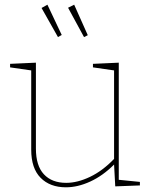

<svg xmlns="http://www.w3.org/2000/svg" viewBox="-20 -792 648 818"><path d="M486 -26 576 -17V-2L471 2L466 -91Q418 -43 364.5 -18.5Q311 6 261 6Q193 6 153 -34.5Q113 -75 113 -154V-492L23 -505V-520L133 -525V-159Q133 -86 167 -49.5Q201 -13 262 -13Q310 -13 363.5 -38.5Q417 -64 466 -115V-492L376 -505V-520L486 -525ZM243 -643 227 -634 157 -758 182 -772ZM354 -642 338 -634 270 -759 296 -772Z"/></svg>

Font: Bitter Pro Thin
Style: Regular
Weight: 250
Designer: Sol Matas, and Bitter project Authors
Foundry: Sol Matas
Version: Version 1.010